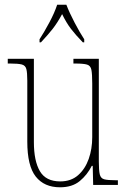

<svg xmlns="http://www.w3.org/2000/svg" viewBox="-20 -786 540 816"><path d="M235 10Q168 10 132 -35.5Q96 -81 96 -184V-443Q96 -477 92 -492.5Q88 -508 72.5 -512Q57 -516 24 -516H13V-536H124V-182Q124 -102 149.5 -58.5Q175 -15 236 -15Q282 -15 312 -41.5Q342 -68 357 -110.5Q372 -153 372 -203V-431Q372 -471 368.5 -489Q365 -507 350 -511.5Q335 -516 300 -516H292V-536H400V-99Q400 -62 404 -45Q408 -28 423 -24Q438 -20 470 -20H481V0H376L374 -81H370Q351 -43 319 -16.5Q287 10 235 10ZM148 -619Q167 -648 189.5 -690Q212 -732 223 -766H262Q275 -732 297 -690Q319 -648 338 -619V-606H332Q301 -638 281.5 -663.5Q262 -689 244 -726Q224 -689 204 -663.5Q184 -638 154 -606H148Z"/></svg>

Font: Noto Serif Lao Condensed Thin
Style: Regular
Weight: 100
Width: 3
Designer: Monotype Design Team
Foundry: Monotype Imaging Inc.
Version: Version 2.003; ttfautohint (v1.8.4.7-5d5b)